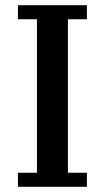

<svg xmlns="http://www.w3.org/2000/svg" viewBox="-20 -718 403 738"><path d="M49 -54H122V-644H49V-698H314V-644H241V-54H314V0H49Z"/></svg>

Font: IBM Plex Serif Medm
Style: Regular
Weight: 500
Designer: Mike Abbink, Paul van der Laan, Pieter van Rosmalen
Foundry: Bold Monday
Version: Version 3.001